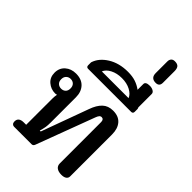

<svg xmlns="http://www.w3.org/2000/svg" viewBox="-318 -1203 1315 1315"><g transform="rotate(45 339.5 -546.0)"><path d="M491 -44V-444Q491 -457 485.5 -464Q480 -471 470 -471Q460 -471 453 -463Q446 -455 440 -438L282 -16Q279 -8 274 -4Q269 0 261 0H91Q82 0 75 -7Q68 -14 68 -28Q68 -68 119 -68H141V-319Q141 -342 145 -363Q138 -360 129 -360Q88 -360 57 -386.5Q26 -413 26 -458Q26 -503 57 -530.5Q88 -558 135 -558Q190 -558 219.5 -526Q249 -494 249 -442V-200Q249 -170 246 -152Q243 -134 235 -106H244L369 -448Q388 -502 417.5 -530Q447 -558 494 -558Q548 -558 576 -525.5Q604 -493 604 -437V-31Q604 -15 591 -5.5Q578 4 554 4Q524 4 507.5 -8.5Q491 -21 491 -44ZM180 -459Q180 -481 167.5 -493.5Q155 -506 135 -506Q116 -506 103 -493.5Q90 -481 90 -459Q90 -436 103 -424Q116 -412 135 -412Q155 -412 167.5 -424Q180 -436 180 -459Z M604 -685V-656Q604 -648 599.5 -643.5Q595 -639 588 -639H169Q162 -639 157.5 -643.5Q153 -648 153 -656V-685Q171 -742 232 -780Q293 -818 378 -818Q421 -818 452.5 -807.5Q484 -797 511 -777V-833Q511 -856 552 -856Q571 -856 585.5 -847.5Q600 -839 600 -825V-696ZM508 -693Q497 -721 462 -739.5Q427 -758 379 -758Q331 -758 295.5 -739.5Q260 -721 249 -693Z M518 -946V-1059Q518 -1075 527 -1085.5Q536 -1096 554 -1096Q580 -1096 590 -1083.5Q600 -1071 600 -1047V-934Q600 -898 565 -898Q518 -898 518 -946Z"/></g></svg>

Font: Maitree Semibold
Style: Regular
Weight: 600
Designer: CadsonDemak Team
Foundry: CadsonDemak
Version: Version 1.000